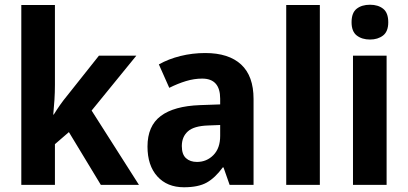

<svg xmlns="http://www.w3.org/2000/svg" viewBox="-20 -781 1724 811"><path d="M212 -423Q212 -391 210 -359.5Q208 -328 205 -297H207Q220 -318 234 -338Q248 -358 263 -376L398 -546H556L367 -314L567 0H406L271 -223L212 -172V0H70V-760H212Z M847 -557Q946 -557 998.5 -508.5Q1051 -460 1051 -363V0H950L924 -74H921Q889 -30 853.5 -10Q818 10 757 10Q686 10 644.5 -36Q603 -82 603 -162Q603 -249 659 -291Q715 -333 825 -337L910 -340V-364Q910 -449 834 -449Q800 -449 765.5 -438.5Q731 -428 695 -410L651 -509Q692 -532 742.5 -544.5Q793 -557 847 -557ZM859 -251Q799 -249 773.5 -226Q748 -203 748 -164Q748 -129 765.5 -113Q783 -97 812 -97Q853 -97 881.5 -126Q910 -155 910 -207V-253Z M1331 0H1189V-760H1331Z M1543 -761Q1577 -761 1598.5 -744Q1620 -727 1620 -687Q1620 -648 1598 -631Q1576 -614 1543 -614Q1509 -614 1487 -631Q1465 -648 1465 -687Q1465 -727 1486.5 -744Q1508 -761 1543 -761ZM1613 -546V0H1471V-546Z"/></svg>

Font: Noto Sans Armenian SemiCondensed
Style: Bold
Weight: 700
Width: 4
Designer: Monotype Design Team
Foundry: Monotype Imaging Inc.
Version: Version 2.008; ttfautohint (v1.8.4.7-5d5b)